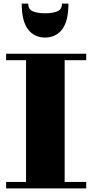

<svg xmlns="http://www.w3.org/2000/svg" viewBox="-20 -1049 514 1069"><path d="M137 -1029Q137 -996 163.8 -985.5Q190.5 -975 231 -975Q271.5 -975 298.2 -985.5Q325 -996 325 -1029H361Q361 -931 326 -885.5Q291 -840 231 -840Q171 -840 136 -885.5Q101 -931 101 -1029ZM14 -36H125V-714H14V-750H460V-714H340V-36H460V0H14Z"/></svg>

Font: Bodoni* 06pt Fatface
Style: Regular
Weight: 900
Version: Version 2.3